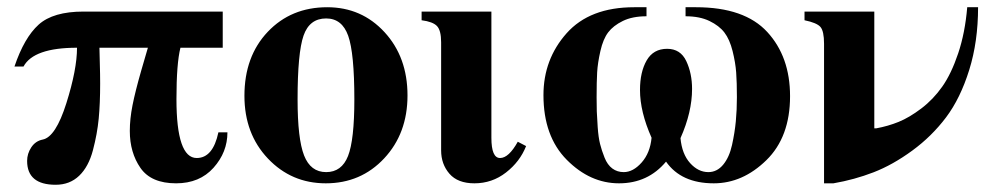

<svg xmlns="http://www.w3.org/2000/svg" viewBox="-20 -493 2748 531"><path d="M596 -361H479Q468 -317 468 -219Q468 -56 524 -56Q569 -56 584 -127H609Q609 -72 570.5 -29Q532 14 467 14Q398 14 368.5 -28.5Q339 -71 339 -131Q339 -164 346.5 -202Q354 -240 370.5 -297.5Q387 -355 389 -361H255Q255 -353 256 -320Q257 -287 257 -262Q257 -207 253 -165Q249 -123 237 -77.5Q225 -32 199 -7Q173 18 134 18Q55 18 55 -48Q55 -68 66.5 -85.5Q78 -103 98 -107Q134 -114 163.5 -207.5Q193 -301 193 -361Q73 -361 45 -309H20Q47 -389 87 -425Q127 -461 211 -461H596Z M885 -473Q980 -473 1043.5 -404Q1107 -335 1107 -229Q1107 -124 1042.5 -55Q978 14 881 14Q786 14 721 -54.5Q656 -123 656 -228Q656 -337 720.5 -405Q785 -473 885 -473ZM882 -442Q836 -442 819.5 -394.5Q803 -347 803 -218Q803 -109 821 -63Q839 -17 882 -17Q925 -17 942.5 -61.5Q960 -106 960 -218Q960 -346 943 -394Q926 -442 882 -442Z M1339 -461V-112Q1339 -56 1363 -56Q1387 -56 1412 -101L1435 -89Q1418 -46 1379.5 -16Q1341 14 1292 14Q1246 14 1223 -12.5Q1200 -39 1200 -77V-376Q1200 -409 1188.5 -421Q1177 -433 1146 -437V-461Z M1876 -448V-473H1905Q2039 -473 2102 -404.5Q2165 -336 2165 -227Q2165 -114 2099.5 -50Q2034 14 1954 14Q1864 14 1822 -46Q1772 14 1692 14Q1612 14 1547.5 -51Q1483 -116 1483 -230Q1483 -329 1547 -401Q1611 -473 1734 -473H1768V-448Q1729 -448 1702.5 -435Q1676 -422 1662 -403.5Q1648 -385 1640.5 -352Q1633 -319 1631.5 -293Q1630 -267 1630 -224Q1630 -200 1630.5 -185Q1631 -170 1633 -141.5Q1635 -113 1639.5 -95Q1644 -77 1652 -57Q1660 -37 1673.5 -27Q1687 -17 1705 -17Q1731 -17 1754.5 -43.5Q1778 -70 1782 -112Q1750 -184 1750 -244Q1750 -294 1768.5 -326Q1787 -358 1825 -358Q1862 -358 1878 -324Q1894 -290 1894 -247Q1894 -183 1862 -111Q1866 -67 1888.5 -42Q1911 -17 1939 -17Q1963 -17 1980 -37.5Q1997 -58 2004.5 -92Q2012 -126 2015 -157.5Q2018 -189 2018 -224Q2018 -265 2016 -292.5Q2014 -320 2006 -352Q1998 -384 1983.5 -403Q1969 -422 1942 -435Q1915 -448 1876 -448Z M2655 -473H2685Q2685 -378 2660.5 -299.5Q2636 -221 2596.5 -168.5Q2557 -116 2503 -76.5Q2449 -37 2396 -16.5Q2343 4 2285 14H2259V-372Q2259 -407 2249 -418.5Q2239 -430 2205 -437V-461H2398V-138H2403Q2436 -144 2465.5 -156Q2495 -168 2528 -193Q2561 -218 2586 -253.5Q2611 -289 2630 -345.5Q2649 -402 2655 -473Z"/></svg>

Font: STIX MathJax Main
Style: Bold
Weight: 700
Designer: MicroPress Inc., with final additions and corrections provided by Coen Hoffman, Elsevier (retired)
Version: Version 1.1.1